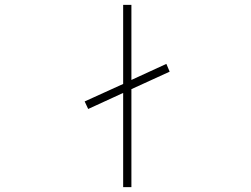

<svg xmlns="http://www.w3.org/2000/svg" viewBox="-20 -772 1040 794"><path d="M489.3 -424.8V-752H523.4V-441.4L668 -507.8L681.6 -475.6L523.4 -403.3V2H489.3V-387.7L344.7 -321.3L330.1 -352.5Z"/></svg>

Font: GenEi Gothic M ExtraLight
Style: Regular
Weight: 200
Designer: o_tamon (Modified); [Source Han Sans]
Ryoko NISHIZUKA  (kana & ideographs); Paul D. Hunt (Latin, Greek & Cyrillic); Wenl
Version: Version 1.1a;Original Version 1.004